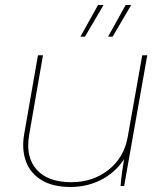

<svg xmlns="http://www.w3.org/2000/svg" viewBox="-20 -740 655 764"><path d="M76 -205 131 -520H151L96 -203Q81 -116 125.5 -65.5Q170 -15 264 -15Q349 -15 411 -63.5Q473 -112 488 -194L546 -520H566L474 0H460Q461 -21 466 -57Q471 -93 478 -135L484 -125Q453 -65 393.5 -30.5Q334 4 260 4Q190 4 145 -23.5Q100 -51 83 -98.5Q66 -146 76 -205ZM370 -720H392L318 -594H300ZM480 -720H502L428 -594H410Z"/></svg>

Font: Fixel Italic Variable Display Thin
Style: Italic
Weight: 100
Italic angle: -10°
Designer: AlfaBravo + MacPaw
Foundry: Kyrylo Tkachov, Marchela Mozhyna, Serhii Makarenko, Maria Weinstein, Zakhar Kryvoshyya
Version: Version 1.210;Glyphs 3.2 (3217)